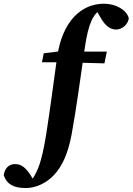

<svg xmlns="http://www.w3.org/2000/svg" viewBox="-183 -756 700 1014"><path d="M-45.9 237.1C2.6 237.1 59.2 213.6 100.2 170.2C148.3 120.2 177.2 49.8 195.3 -46.5C221.4 -188.2 241.9 -347.7 265.1 -505.3C284.3 -636 310.1 -684.3 354.5 -708.8V-720.1H321.7V-708.1L354.2 -652.9C375.1 -620 398.9 -600 430.3 -600C460.2 -600 493.1 -625.1 497.2 -659.8C485.6 -704.7 427.9 -736.4 366.3 -736.4C244.7 -736.4 144.8 -642 118.4 -452.5C99.4 -315.5 81.7 -179.1 61.1 -47.2C49.3 23.9 38 80.6 19.9 128.3C7.4 160.6 -6.2 182.4 -20.9 201.2V205H-1.6V201.2L-24.5 164.4C-47.2 131.6 -68.9 110.5 -102.9 110.5C-138.6 110.5 -158.6 135.5 -163.3 169.4C-146.4 217.4 -111.7 237.1 -45.9 237.1ZM38.6 -427.3H154.6L368.5 -421.3L381.3 -483.6H162.9V-488.7L48 -474.6L38.6 -427.3Z"/></svg>

Font: Source Serif 4 Variable
Style: Italic
Weight: 400
Italic angle: -12°
Designer: Frank Grießhammer
Foundry: Adobe Systems Incorporated
Version: Version 4.004;hotconv 1.0.116;makeotfexe 2.5.65601